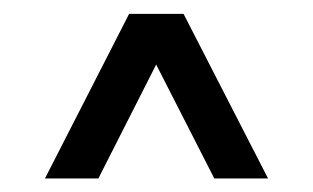

<svg xmlns="http://www.w3.org/2000/svg" viewBox="-20 -710 463 284"><path d="M46.5 -446 171 -689.5H251.5L376.5 -446H297L211 -614.5L125.5 -446Z"/></svg>

Font: Big Shoulders Text Thin
Style: Bold
Weight: 700
Version: Version 2.002